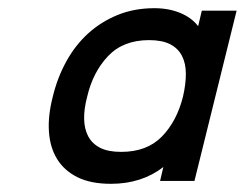

<svg xmlns="http://www.w3.org/2000/svg" viewBox="-20 -836 598 469"><path d="M464 -772 473 -810H558L455 -394H371L379 -428Q326 -387 251 -387Q202 -387 169.5 -403Q137 -419 119.5 -447.5Q102 -476 99.5 -515Q97 -554 109 -600Q120 -646 142 -686Q164 -726 195.5 -754.5Q227 -783 267.5 -799.5Q308 -816 357 -816Q392 -816 420 -804.5Q448 -793 464 -772ZM344 -738Q281 -738 244 -699Q207 -660 193 -600Q185 -570 185.5 -545.5Q186 -521 195.5 -503Q205 -485 224.5 -475Q244 -465 276 -465Q339 -465 375.5 -502.5Q412 -540 427 -600Q434 -630 434 -655.5Q434 -681 424.5 -699.5Q415 -718 395.5 -728Q376 -738 344 -738Z"/></svg>

Font: TypoPRO Sinkin Sans
Style: 500 Medium Italic
Weight: 500
Italic angle: -112°
Designer: Keith Bates
Foundry: K-Type
Version: Sinkin Sans (version 1.0)  by Keith Bates   •   © 2014   www